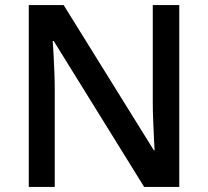

<svg xmlns="http://www.w3.org/2000/svg" viewBox="-20 -734 817 754"><path d="M684 0H546L191 -573H187Q189 -550 190.5 -518Q192 -486 193.5 -451Q195 -416 195 -382V0H93V-714H230L584 -144H587Q586 -162 584.5 -193.5Q583 -225 581.5 -262Q580 -299 580 -329V-714H684Z"/></svg>

Font: Noto Sans Oriya Medium
Style: Regular
Weight: 500
Version: Version 2.003